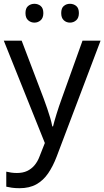

<svg xmlns="http://www.w3.org/2000/svg" viewBox="-20 -750 549 1010"><path d="M83 240Q60 240 42.5 237.5Q25 235 13 232V153Q26 156 39.5 158Q53 160 69 160Q100 160 122.5 149.5Q145 139 161.5 119.5Q178 100 188 73L231 -36V40L0 -536H94L210 -231Q220 -204 228.5 -179Q237 -154 244 -130.5Q251 -107 255 -85H259Q265 -110 277.5 -150.5Q290 -191 305 -232L414 -536H509L278 74Q259 124 233.5 161.5Q208 199 171.5 219.5Q135 240 83 240ZM114 -681Q114 -707 128 -718.5Q142 -730 161 -730Q180 -730 194 -718.5Q208 -707 208 -681Q208 -656 194 -643.5Q180 -631 161 -631Q142 -631 128 -643.5Q114 -656 114 -681ZM302 -681Q302 -707 315.5 -718.5Q329 -730 348 -730Q367 -730 381 -718.5Q395 -707 395 -681Q395 -656 381 -643.5Q367 -631 348 -631Q329 -631 315.5 -643.5Q302 -656 302 -681Z"/></svg>

Font: Noto Sans Ambassadori
Style: Regular
Weight: 400
Designer: Monotype Design Team
Foundry: Monotype Imaging Inc.
Version: Version 2.013